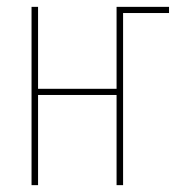

<svg xmlns="http://www.w3.org/2000/svg" viewBox="-20 -540 540 560"><path d="M72 0V-520H91V-281H320V-520H473V-502H339V0H320V-263H91V0Z"/></svg>

Font: Iosevka Thin
Style: Regular
Weight: 100
Monospace: yes
Designer: Belleve Invis
Foundry: Belleve Invis
Version: Version 32.5.0; ttfautohint (v1.8.4)